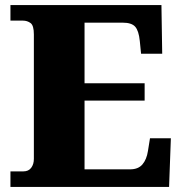

<svg xmlns="http://www.w3.org/2000/svg" viewBox="-20 -734 715 754"><path d="M21 0V-61H72Q92 -61 102.5 -75Q113 -89 113 -110V-599Q113 -634 100 -643.5Q87 -653 70 -653H21V-714H614L617 -523H534L529 -573Q525 -613 511 -629Q497 -645 462 -645H312V-407H548V-339H312V-69H491Q523 -69 539.5 -88.5Q556 -108 561 -141L569 -191H651L644 0Z"/></svg>

Font: Noto Serif Tamil Black
Style: Italic
Weight: 900
Italic angle: -12°
Designer: Indian Type Foundry, Tom Grace, and the Monotype Design Team
Foundry: Monotype Imaging Inc.
Version: Version 2.003; ttfautohint (v1.8.4.7-5d5b)